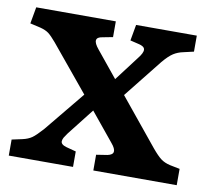

<svg xmlns="http://www.w3.org/2000/svg" viewBox="-63 -581 711 651"><g transform="rotate(10 292.5 -255.5)"><path d="M6.8 0V-55.2L43 -63Q62.5 -67.4 75 -76.2Q87.4 -85 108.9 -108.9L223.1 -248L92.8 -405.8Q76.7 -424.8 66.2 -432.9Q55.7 -440.9 37.1 -445.8L1 -454.1L11.2 -511.2H285.2V-457L250 -450.2Q212.9 -444.8 244.1 -407.2L316.9 -317.9L379.9 -400.9Q397 -421.9 396 -433.3Q395 -444.8 374 -449.2L345.2 -456.1L355 -511.2H564V-456.1L529.8 -448.2Q510.3 -444.3 495.4 -434.8Q480.5 -425.3 460.9 -401.9L356 -270L486.8 -109.9Q505.9 -86.9 518.8 -77.1Q531.7 -67.4 550.8 -63L585 -56.2V0H297.9V-54.2L335.9 -60.1Q372.1 -67.4 341.8 -103L262.2 -200.2L189.9 -107.9Q183.1 -98.6 179.4 -92.3Q175.8 -85.9 175.3 -79.8Q174.8 -73.7 179.7 -69.3Q184.6 -64.9 194.8 -62L228 -53.2V0Z"/></g></svg>

Font: Literata Book SemiBold
Style: Regular
Weight: 600
Designer: Latin by Veronika Burian and Jose Scaglione. Greek by Irene Vlachou. Cyrillic by Vera Evstafieva
Foundry: TypeTogether
Version: Version 2.003;PS 002.003;hotconv 1.0.88;makeotf.lib2.5.64775